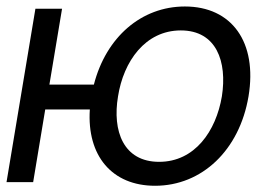

<svg xmlns="http://www.w3.org/2000/svg" viewBox="-29 -573 861 604"><path d="M166.2 -545.5H82.4L-8.5 0H75.3L113.3 -228.7H253.6C244 -82.7 323.5 11.4 458.8 11.4C606.5 11.4 724.4 -100.9 752.8 -269.9C781.2 -440.3 700.3 -552.6 552.6 -552.6C415.8 -552.6 304.7 -456.3 266.3 -306.8H126.4ZM342.3 -269.9C359.4 -379.3 427.6 -477.3 539.8 -477.3C652 -477.3 686.1 -379.3 669 -269.9C650.6 -160.5 583.8 -63.9 471.6 -63.9C359.4 -63.9 323.9 -160.5 342.3 -269.9Z"/></svg>

Font: Magic Ui Pro
Style: Italic
Weight: 400
Italic angle: -9.39999°
Designer: Stefan Endress, Andreas Faust
Version: Version 1.000;FEAKit 1.0